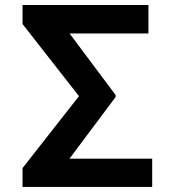

<svg xmlns="http://www.w3.org/2000/svg" viewBox="-20 -740 698 760"><path d="M582.4 -111.9V0H69.2V-74.6L292.6 -359.4L69.2 -644.9V-720.2H567.5V-607.6H255.3L437.5 -364V-355.8L255 -111.9Z"/></svg>

Font: Inter UI Semi Bold
Style: Regular
Weight: 600
Designer: Rasmus Andersson
Foundry: rsms
Version: 3.2;8d6f07862